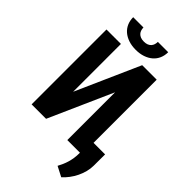

<svg xmlns="http://www.w3.org/2000/svg" viewBox="-324 -990 1289 1289"><g transform="rotate(45 320.5 -345.0)"><path d="M393.1 -710.9H530.8V0H393.1V-453.6L191.4 0H54.2V-710.9H191.4V-256.8ZM455.1 -896Q455.1 -864.3 443.6 -837.9Q432.1 -811.5 410.4 -792.7Q388.7 -773.9 357.9 -763.4Q327.1 -752.9 289.1 -752.9Q250.5 -752.9 219.7 -763.4Q189 -773.9 167.2 -792.7Q145.5 -811.5 134 -837.9Q122.6 -864.3 122.6 -896H220.2Q220.2 -883.3 223.9 -871.3Q227.5 -859.4 235.8 -850.3Q244.1 -841.3 257.1 -835.9Q270 -830.6 289.1 -830.6Q307.6 -830.6 320.6 -835.9Q333.5 -841.3 341.6 -850.3Q349.6 -859.4 353.3 -871.3Q356.9 -883.3 356.9 -896ZM640.1 -3.4Q640.1 24.4 632.6 53.7Q625 83 611.8 110.4Q598.6 137.7 580.3 162.1Q562 186.5 541 205.6L469.2 168.5Q478.5 150.9 486.6 132.8Q494.6 114.7 500.5 94.7Q506.3 74.7 509.8 52.2Q513.2 29.8 513.2 2.9V-111.3H640.6Z"/></g></svg>

Font: Roboto Mono
Style: Bold
Weight: 700
Designer: Google
Version: Version 2.000985; 2015; ttfautohint (v1.3)